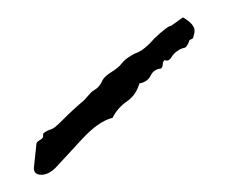

<svg xmlns="http://www.w3.org/2000/svg" viewBox="-20 -824 267 224"><path d="M193.4 -803.7Q207 -795.9 207 -788.1Q207 -785.2 205.1 -779.3L201.2 -777.3Q198.2 -768.6 194.8 -768.1Q191.4 -767.6 187 -764.6Q182.6 -761.7 179.7 -756.8Q176.8 -752 171.9 -753.9Q169.9 -752 169.9 -749Q169.9 -746.1 168 -744.1Q159.2 -743.2 155.8 -735.8Q152.3 -728.5 142.6 -726.6Q138.7 -712.9 127.9 -705.6Q117.2 -698.2 111.3 -686.5Q94.7 -682.6 74.7 -660.6Q54.7 -638.7 45.9 -629.4Q37.1 -620.1 28.3 -620.1Q19.5 -620.1 19.5 -627.9L22.5 -656.2Q22.5 -658.2 25.9 -660.2Q29.3 -662.1 30.3 -664.1V-668Q33.2 -670.9 37.6 -672.4Q42 -673.8 44.9 -676.3Q47.9 -678.7 53.7 -684.6Q66.4 -697.3 78.1 -707L85.9 -715.8Q87.9 -717.8 89.8 -718.8Q96.7 -722.7 99.6 -730.5Q102.5 -735.4 110.4 -740.2Q118.2 -745.1 121.6 -749.5Q125 -753.9 129.4 -756.8Q133.8 -759.8 137.7 -761.7Q147.5 -764.6 160.2 -779.3Q175.8 -793.9 179.7 -793.9Z"/></svg>

Font: Mountains of Christmas
Style: Regular
Weight: 400
Designer: Crystal Kluge
Foundry: Font Diner, Inc DBA Tart Workshop
Version: Version 1.002